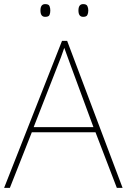

<svg xmlns="http://www.w3.org/2000/svg" viewBox="-20 -915 617 935"><path d="M435 -296H144L260 -593Q268 -613 277 -636.5Q286 -660 293 -682Q303 -654 311 -632.5Q319 -611 325 -594ZM549 0H577L307 -716H282L0 0H28L135 -271H445ZM362 -864Q362 -833 385 -833Q401 -833 405.5 -842Q410 -851 410 -864Q410 -876 405.5 -885.5Q401 -895 385 -895Q362 -895 362 -864ZM177 -864Q177 -833 200 -833Q217 -833 221 -842Q225 -851 225 -864Q225 -876 221 -885.5Q217 -895 200 -895Q177 -895 177 -864Z"/></svg>

Font: Noto Sans UI Thin
Style: Regular
Weight: 250
Designer: Monotype Design Team
Foundry: Monotype Imaging Inc.
Version: Version 1.901